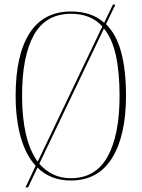

<svg xmlns="http://www.w3.org/2000/svg" viewBox="-20 -775 616 835"><path d="M135 -54Q92 -101 70 -179Q48 -257 48 -359Q48 -536 108.5 -630.5Q169 -725 289 -725Q379 -725 433 -676L471 -755H482L441 -670Q486 -626 507 -548Q528 -470 528 -358Q528 -186 467.5 -88Q407 10 288 10Q200 10 143 -46L102 40H91ZM425 -660Q401 -687 367 -701Q333 -715 289 -715Q179 -715 127.5 -623Q76 -531 76 -358Q76 -263 93 -190.5Q110 -118 144 -72ZM288 0Q396 0 448 -94Q500 -188 500 -358Q500 -460 484 -533.5Q468 -607 432 -651L151 -63Q177 -33 211 -16.5Q245 0 288 0Z"/></svg>

Font: Noto Serif Display Condensed Thin
Style: Regular
Weight: 100
Width: 3
Designer: Monotype Design Team
Foundry: Monotype Imaging Inc.
Version: Version 2.009